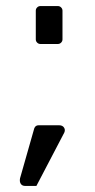

<svg xmlns="http://www.w3.org/2000/svg" viewBox="-20 -516 314 633"><path d="M98 -386V-481Q98 -487 102.5 -491.5Q107 -496 113 -496H171Q177 -496 181.5 -491.5Q186 -487 186 -481V-386Q186 -380 181.5 -375.5Q177 -371 171 -371H113Q107 -371 102.5 -375.5Q98 -380 98 -386ZM46 72 93 -93Q97 -103 107 -103H175Q186 -103 191 -95.5Q196 -88 192 -79L100 97H63Q53 97 48.5 90Q44 83 46 72Z"/></svg>

Font: Miriam Libre
Style: Regular
Weight: 400
Designer: Michal Sahar
Foundry: Hagilda
Version: Version 1.001